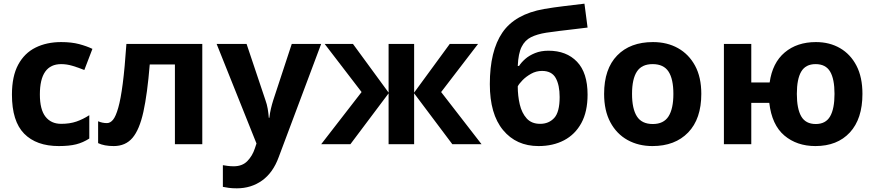

<svg xmlns="http://www.w3.org/2000/svg" viewBox="-20 -785 4759 1045"><path d="M300 10Q178 10 111.5 -57.5Q45 -125 45 -270Q45 -370 79 -433Q113 -496 173.5 -526Q234 -556 313 -556Q369 -556 410.5 -545Q452 -534 483 -519L439 -404Q404 -418 373.5 -427Q343 -436 313 -436Q197 -436 197 -271Q197 -189 227.5 -150Q258 -111 313 -111Q360 -111 396 -123.5Q432 -136 466 -158V-31Q432 -9 394.5 0.5Q357 10 300 10Z M1081 0H932V-434H795Q782 -274 760.5 -176.5Q739 -79 701 -34.5Q663 10 599 10Q547 10 514 -6V-125Q537 -115 562 -115Q580 -115 595 -133Q610 -151 623.5 -198Q637 -245 648 -329.5Q659 -414 668 -546H1081Z M1159 -546H1322L1425 -239Q1433 -217 1437 -193.5Q1441 -170 1443 -144H1446Q1449 -170 1454.5 -193.5Q1460 -217 1467 -239L1568 -546H1728L1497 70Q1466 155 1406.5 197.5Q1347 240 1269 240Q1244 240 1225.5 237.5Q1207 235 1193 232V114Q1204 116 1219.5 118Q1235 120 1252 120Q1299 120 1326.5 91.5Q1354 63 1367 23L1376 -4Z M2582 -546 2381 -284 2601 0H2442L2234 -277V0H2095V-277L1887 0H1728L1948 -284L1747 -546H1901L2095 -281V-546H2234V-281L2428 -546Z M2646 -327Q2646 -508 2714.5 -608Q2783 -708 2941 -736Q2994 -745 3048.5 -751.5Q3103 -758 3161 -765L3178 -635Q3144 -631 3103.5 -626Q3063 -621 3023.5 -616.5Q2984 -612 2953 -607Q2903 -599 2870 -582.5Q2837 -566 2819 -530Q2801 -494 2798 -426H2805Q2817 -445 2838.5 -464Q2860 -483 2892 -496Q2924 -509 2965 -509Q3063 -509 3120.5 -449Q3178 -389 3178 -270Q3178 -177 3144 -115Q3110 -53 3050 -21.5Q2990 10 2911 10Q2790 10 2718 -77Q2646 -164 2646 -327ZM2920 -111Q2967 -111 2996.5 -143Q3026 -175 3026 -257Q3026 -322 3004.5 -360.5Q2983 -399 2930 -399Q2898 -399 2870.5 -383.5Q2843 -368 2824 -348.5Q2805 -329 2798 -315Q2798 -263 2809 -216.5Q2820 -170 2846.5 -140.5Q2873 -111 2920 -111Z M3797 -274Q3797 -138 3725.5 -64Q3654 10 3531 10Q3455 10 3395.5 -23Q3336 -56 3302 -119.5Q3268 -183 3268 -274Q3268 -410 3339 -483Q3410 -556 3534 -556Q3611 -556 3670 -523Q3729 -490 3763 -427.5Q3797 -365 3797 -274ZM3420 -274Q3420 -193 3446.5 -151.5Q3473 -110 3533 -110Q3592 -110 3618.5 -151.5Q3645 -193 3645 -274Q3645 -355 3618.5 -395.5Q3592 -436 3532 -436Q3473 -436 3446.5 -395.5Q3420 -355 3420 -274Z M4674 -274Q4674 -138 4605.5 -64Q4537 10 4418 10Q4317 10 4249 -47.5Q4181 -105 4167 -225H4069V0H3920V-546H4069V-336H4169Q4184 -443 4251 -499.5Q4318 -556 4421 -556Q4495 -556 4552 -523Q4609 -490 4641.5 -427.5Q4674 -365 4674 -274ZM4317 -274Q4317 -193 4341 -151.5Q4365 -110 4420 -110Q4474 -110 4498 -151.5Q4522 -193 4522 -274Q4522 -355 4498 -395.5Q4474 -436 4419 -436Q4365 -436 4341 -395.5Q4317 -355 4317 -274Z"/></svg>

Font: Noto IKEA Arabic
Style: Bold
Weight: 700
Designer: Monotype Design Team
Foundry: Monotype Imaging Inc.
Version: Version 1.200